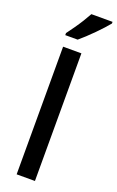

<svg xmlns="http://www.w3.org/2000/svg" viewBox="-186 -1029 655 1074"><g transform="rotate(20 142.0 -492.5)"><path d="M180.2 0H71.3V-759.8H180.2ZM283.7 -984.9V-975.1Q272.5 -960.9 254.4 -941.2Q236.3 -921.4 215.1 -899.9Q193.8 -878.4 172.6 -858.6Q151.4 -838.9 134.3 -824.7H60.5V-836.9Q77.6 -859.9 95.5 -885.3Q113.3 -910.6 129.4 -936.5Q145.5 -962.4 157.7 -984.9Z"/></g></svg>

Font: Open Sans SemiCondensed SemiBold
Style: Regular
Weight: 600
Width: 4
Designer: Monotype Design Team
Foundry: Monotype Imaging Inc.
Version: Version 3.000